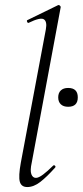

<svg xmlns="http://www.w3.org/2000/svg" viewBox="-20 -746 334 775"><path d="M255 -315Q236 -315 225.5 -325Q215 -335 215 -353Q215 -371 225.5 -381Q236 -391 255 -391Q294 -391 294 -353Q294 -315 255 -315ZM90 9Q66 9 60 -12.5Q54 -34 64 -89L165 -627Q171 -659 157 -668Q143 -677 96 -654Q92 -652 89.5 -658Q87 -664 91 -665L214 -725Q218 -727 222 -723Q226 -719 225 -717L108 -89Q101 -58 106.5 -43Q112 -28 125 -28Q136 -28 154 -41.5Q172 -55 194 -77Q198 -81 202 -77Q206 -73 202 -69Q169 -32 142.5 -11.5Q116 9 90 9Z"/></svg>

Font: Cormorant Infant Light
Style: Italic
Weight: 300
Italic angle: -10°
Designer: Christian Thalmann (Catharsis Fonts)
Foundry: Catharsis Fonts
Version: Version 4.001